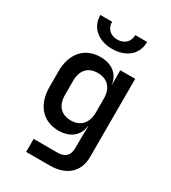

<svg xmlns="http://www.w3.org/2000/svg" viewBox="-228 -898 1057 1190"><g transform="rotate(30 300.0 -302.5)"><path d="M297 -639C398 -639 465 -697 465 -785H380C380 -737 347 -705 296 -705C247 -705 214 -737 214 -785H130C130 -697 197 -639 297 -639ZM409 -445H408C399 -517 344 -560 263 -560C150 -560 80 -480 80 -353V-242C80 -114 150 -34 263 -34C344 -34 399 -77 408 -149H410L408 -47V8C408 60 381 87 325 87H156V180H326C444 180 515 115 515 10V-550H408ZM298 -127C228 -127 188 -170 188 -247V-347C188 -424 228 -466 298 -466C366 -466 408 -422 408 -347V-247C408 -171 366 -127 298 -127Z"/></g></svg>

Font: Tekne LDO SemiBold
Style: Regular
Weight: 600
Monospace: yes
Designer: Alessio Laiso, Mario Rullo, Paolo Rosset
Foundry: Alessio Laiso
Version: Version 1.000;hotconv 1.0.109;makeotfexe 2.5.65596